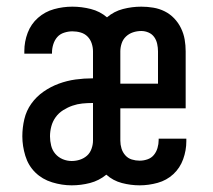

<svg xmlns="http://www.w3.org/2000/svg" viewBox="-20 -548 640 576"><path d="M195 8Q166 8 136.5 -1Q107 -10 86 -30.5Q65 -51 56 -80.5Q47 -110 47 -139Q47 -165 53 -190.5Q59 -216 74 -237Q89 -258 110.5 -273Q132 -288 156.5 -297Q181 -306 206.5 -309.5Q232 -313 258 -313H259V-394Q259 -406 255 -418Q251 -430 242.5 -438.5Q234 -447 222 -450.5Q210 -454 197 -454Q185 -454 172.5 -450Q160 -446 152 -437Q144 -428 140 -415.5Q136 -403 136 -391Q136 -390 136 -389Q136 -388 136 -387H53Q53 -389 53 -391Q53 -393 53 -395Q53 -423 63 -449.5Q73 -476 94 -494.5Q115 -513 142 -520.5Q169 -528 197 -528Q225 -528 252.5 -521Q280 -514 301 -496Q322 -514 349 -521Q376 -528 404 -528Q422 -528 440 -525Q458 -522 474 -514Q490 -506 502.5 -493Q515 -480 523 -463.5Q531 -447 534 -429.5Q537 -412 537 -394V-223H341V-126Q341 -114 344.5 -102.5Q348 -91 356 -82Q364 -73 375.5 -69.5Q387 -66 399 -66Q411 -66 422.5 -70Q434 -74 441.5 -83Q449 -92 452.5 -104Q456 -116 456 -128Q456 -129 456 -130Q456 -131 456 -132H539Q539 -130 539 -128Q539 -126 539 -124Q539 -97 529.5 -70.5Q520 -44 500 -25.5Q480 -7 453 0.5Q426 8 399 8Q372 8 345.5 1Q319 -6 299 -24Q277 -6 250 1Q223 8 195 8ZM341 -297H454V-394Q454 -405 451.5 -416.5Q449 -428 442.5 -437Q436 -446 425.5 -450.5Q415 -455 404 -455Q391 -455 379 -451Q367 -447 358 -438.5Q349 -430 345 -418Q341 -406 341 -394ZM195 -65Q208 -65 220 -69Q232 -73 241 -81Q250 -89 254.5 -101.5Q259 -114 259 -126V-239H258Q242 -239 227 -237.5Q212 -236 197.5 -231Q183 -226 169.5 -217.5Q156 -209 147 -196.5Q138 -184 134 -169Q130 -154 130 -139Q130 -125 133.5 -111Q137 -97 146 -86.5Q155 -76 168 -70.5Q181 -65 195 -65Z"/></svg>

Font: Zed Mono Extended
Style: Regular
Weight: 400
Width: 7
Monospace: yes
Designer: Belleve Invis
Foundry: Belleve Invis
Version: Version 1.0.0; ttfautohint (v1.8.4)